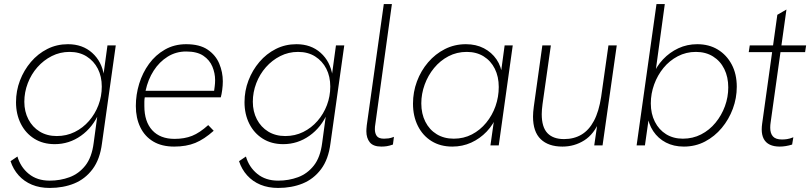

<svg xmlns="http://www.w3.org/2000/svg" viewBox="-20 -717 3996 947"><path d="M225 210Q176 210 137.5 194Q99 178 72 148Q45 118 32 78L66 55Q81 107 122 140.5Q163 174 225 174Q277 174 323 157Q369 140 401 99.5Q433 59 442 -12L463 -167L469 -161Q438 -89 379.5 -47.5Q321 -6 250 -6Q192 -6 149 -33Q106 -60 82.5 -107Q59 -154 59 -213Q59 -269 78.5 -320Q98 -371 132.5 -411.5Q167 -452 213.5 -475.5Q260 -499 315 -499Q387 -499 434.5 -456.5Q482 -414 493 -344L489 -339L510 -493H551L483 -10Q473 69 436.5 117.5Q400 166 346 188Q292 210 225 210ZM260 -46Q308 -46 348.5 -66Q389 -86 419 -120.5Q449 -155 465.5 -198.5Q482 -242 482 -290Q482 -340 462.5 -378Q443 -416 407.5 -438.5Q372 -461 323 -461Q276 -461 235.5 -440.5Q195 -420 164.5 -385.5Q134 -351 117 -306.5Q100 -262 100 -215Q100 -167 120 -128.5Q140 -90 176 -68Q212 -46 260 -46Z M839 6Q778 6 736 -19Q694 -44 672 -89.5Q650 -135 650 -194Q650 -250 666.5 -304Q683 -358 715 -402Q747 -446 793.5 -472.5Q840 -499 898 -499Q965 -499 1004.5 -472Q1044 -445 1061.5 -403Q1079 -361 1079 -316Q1079 -296 1076 -273.5Q1073 -251 1069 -237H694Q692 -226 692 -215Q692 -204 692 -194Q692 -117 731 -74.5Q770 -32 841 -32Q890 -32 927.5 -47Q965 -62 1007 -100L1034 -72Q987 -30 943 -12Q899 6 839 6ZM1035 -261Q1037 -276 1039 -291Q1041 -306 1041 -322Q1041 -356 1027.5 -388.5Q1014 -421 983 -442Q952 -463 898 -463Q848 -463 807 -437.5Q766 -412 738 -368.5Q710 -325 698 -269H1048Z M1352 210Q1303 210 1264.5 194Q1226 178 1199 148Q1172 118 1159 78L1193 55Q1208 107 1249 140.5Q1290 174 1352 174Q1404 174 1450 157Q1496 140 1528 99.5Q1560 59 1569 -12L1590 -167L1596 -161Q1565 -89 1506.5 -47.5Q1448 -6 1377 -6Q1319 -6 1276 -33Q1233 -60 1209.5 -107Q1186 -154 1186 -213Q1186 -269 1205.5 -320Q1225 -371 1259.5 -411.5Q1294 -452 1340.5 -475.5Q1387 -499 1442 -499Q1514 -499 1561.5 -456.5Q1609 -414 1620 -344L1616 -339L1637 -493H1678L1610 -10Q1600 69 1563.5 117.5Q1527 166 1473 188Q1419 210 1352 210ZM1387 -46Q1435 -46 1475.5 -66Q1516 -86 1546 -120.5Q1576 -155 1592.5 -198.5Q1609 -242 1609 -290Q1609 -340 1589.5 -378Q1570 -416 1534.5 -438.5Q1499 -461 1450 -461Q1403 -461 1362.5 -440.5Q1322 -420 1291.5 -385.5Q1261 -351 1244 -306.5Q1227 -262 1227 -215Q1227 -167 1247 -128.5Q1267 -90 1303 -68Q1339 -46 1387 -46Z M1861 6Q1821 6 1804 -15Q1787 -36 1787 -70Q1787 -73 1787.5 -82Q1788 -91 1789 -99L1873 -697H1913L1831 -103Q1830 -98 1829.5 -92.5Q1829 -87 1829 -80Q1829 -59 1838.5 -46Q1848 -33 1874 -33Q1885 -33 1896.5 -34.5Q1908 -36 1923 -42L1918 -4Q1901 2 1888 4Q1875 6 1861 6Z M2211 6Q2152 6 2108.5 -21Q2065 -48 2041 -96Q2017 -144 2017 -206Q2017 -263 2036.5 -315.5Q2056 -368 2091.5 -409.5Q2127 -451 2174.5 -475Q2222 -499 2278 -499Q2328 -499 2366.5 -479Q2405 -459 2429 -424Q2453 -389 2458 -341L2447 -331L2469 -493H2509L2440 0H2399L2422 -162L2433 -152Q2414 -103 2380.5 -68Q2347 -33 2304 -13.5Q2261 6 2211 6ZM2218 -33Q2267 -33 2307.5 -54Q2348 -75 2378 -111.5Q2408 -148 2424 -193.5Q2440 -239 2440 -288Q2440 -339 2420.5 -378Q2401 -417 2365.5 -439Q2330 -461 2282 -461Q2233 -461 2192 -439.5Q2151 -418 2121 -381.5Q2091 -345 2074.5 -299.5Q2058 -254 2058 -207Q2058 -156 2078 -116.5Q2098 -77 2134 -55Q2170 -33 2218 -33Z M2754 6Q2685 6 2647 -30.5Q2609 -67 2609 -142Q2609 -153 2610 -165Q2611 -177 2613 -192L2655 -493H2697L2656 -204Q2654 -190 2653 -176.5Q2652 -163 2652 -154Q2652 -90 2680 -60.5Q2708 -31 2762 -31Q2811 -31 2848 -53Q2885 -75 2909.5 -121Q2934 -167 2945 -239L2981 -493H3022L2952 0H2911L2929 -124L2938 -123Q2910 -55 2861.5 -24.5Q2813 6 2754 6Z M3353 6Q3303 6 3264.5 -14Q3226 -34 3202 -70Q3178 -106 3172 -154L3184 -162L3161 0H3120L3218 -697H3259L3209 -331L3199 -343Q3217 -389 3250 -424Q3283 -459 3326 -479Q3369 -499 3419 -499Q3477 -499 3520.5 -472.5Q3564 -446 3589 -399Q3614 -352 3614 -289Q3614 -233 3594.5 -180.5Q3575 -128 3540 -86Q3505 -44 3457.5 -19Q3410 6 3353 6ZM3348 -33Q3397 -33 3438 -54Q3479 -75 3509 -111.5Q3539 -148 3555.5 -193Q3572 -238 3572 -286Q3572 -337 3552.5 -376.5Q3533 -416 3497 -438.5Q3461 -461 3412 -461Q3364 -461 3323 -439.5Q3282 -418 3252.5 -382Q3223 -346 3206.5 -300.5Q3190 -255 3190 -207Q3190 -156 3210 -116.5Q3230 -77 3265.5 -55Q3301 -33 3348 -33Z M3826 6Q3797 6 3777 -3.5Q3757 -13 3747 -32Q3737 -51 3737 -79Q3737 -85 3737.5 -92Q3738 -99 3739 -106L3814 -644L3859 -670L3781 -113Q3780 -108 3779.5 -100.5Q3779 -93 3779 -87Q3779 -59 3792.5 -44Q3806 -29 3837 -29Q3849 -29 3862.5 -31Q3876 -33 3893 -40L3887 -4Q3871 1 3855.5 3.5Q3840 6 3826 6ZM3673 -460 3678 -493H3956L3951 -460Z"/></svg>

Font: Hanken Grotesk ExtraLight
Style: Italic
Weight: 250
Italic angle: -8°
Designer: Alfredo Marco Pradil
Foundry: Hanken Design Co.
Version: Version 3.013